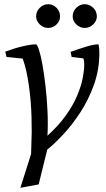

<svg xmlns="http://www.w3.org/2000/svg" viewBox="-20 -716 504 914"><path d="M77 178 128 17 131 -88Q131 -123 130 -159.5Q129 -196 126 -232.5Q123 -269 118 -305Q113 -341 106 -374Q99 -407 88 -437L11 -445L5 -470Q47 -486 87.5 -495.5Q128 -505 151 -505Q157 -505 165.5 -479Q174 -453 182 -408.5Q190 -364 196.5 -307.5Q203 -251 206 -190Q209 -129 206 -70Q259 -118 293.5 -166.5Q328 -215 347 -260Q366 -305 373.5 -343Q381 -381 381 -408Q381 -419 380 -425.5Q379 -432 377 -438L321 -445L316 -469Q358 -484 392.5 -494.5Q427 -505 449 -505Q451 -496 452 -486.5Q453 -477 453 -464Q453 -385 427.5 -313.5Q402 -242 363 -182Q324 -122 281.5 -76.5Q239 -31 205 -4L164 162ZM383 -583Q361 -583 343.5 -599.5Q326 -616 326 -638Q326 -662 343.5 -679Q361 -696 383 -696Q406 -696 423.5 -679Q441 -662 441 -638Q441 -616 423.5 -599.5Q406 -583 383 -583ZM209 -583Q187 -583 169.5 -599.5Q152 -616 152 -638Q152 -662 169.5 -679Q187 -696 209 -696Q232 -696 249 -679Q266 -662 266 -638Q266 -616 249 -599.5Q232 -583 209 -583Z"/></svg>

Font: Manuale
Style: Italic
Weight: 400
Italic angle: -11°
Designer: Eduardo Tunni / Pablo Cosgaya
Foundry: Eduardo Tunni / Pablo Cosgaya
Version: Version 1.002